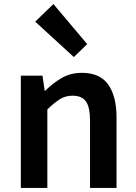

<svg xmlns="http://www.w3.org/2000/svg" viewBox="-20 -929 672 949"><path d="M83 0V-555H190L201 -480H203Q240 -517 284 -543Q328 -569 385 -569Q474 -569 515 -511Q556 -453 556 -348V0H425V-331Q425 -400 404.5 -428Q384 -456 339 -456Q303 -456 275.5 -438.5Q248 -421 214 -388V0ZM345 -647 154 -822 244 -909 411 -711Z"/></svg>

Font: Noto Sans TC SemiBold
Style: Regular
Weight: 600
Designer: Ryoko NISHIZUKA  (kana, bopomofo & ideographs); Paul D. Hunt (Latin, Greek & Cyrillic); Sandoll Communications , Soo-you
Foundry: Adobe
Version: Version 2.004-H2;hotconv 1.0.118;makeotfexe 2.5.65603